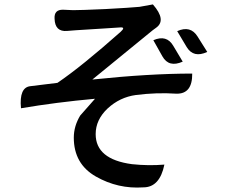

<svg xmlns="http://www.w3.org/2000/svg" viewBox="-20 -798 1040 869"><path d="M526 -654Q549 -675 526 -674L449 -669Q379 -665 322 -661L284 -658Q229 -653 227 -713Q224 -755 266 -754L311 -752Q346 -752 457 -757Q569 -763 611 -767L672 -778Q735 -706 686 -672L671 -661Q437 -469 398 -438Q657 -465 850 -465Q851 -372 778 -374Q689 -380 595 -368Q522 -358 467 -307Q413 -256 413 -191Q413 -77 577 -55Q652 -47 724 -53Q703 50 629 50Q514 58 414 1Q314 -56 314 -175Q314 -227 343 -275L410 -351Q234 -335 75 -308Q66 -403 118 -408Q138 -411 240 -423Q349 -497 526 -654ZM674 -616Q734 -642 764 -591L807 -519Q744 -491 715 -543L674 -616ZM782 -657Q842 -684 874 -633L918 -563Q856 -534 825 -585L782 -657Z"/></svg>

Font: Swei Half Moon CJK SC
Style: Medium
Weight: 500
Version: Version 2.071